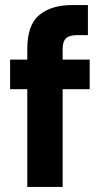

<svg xmlns="http://www.w3.org/2000/svg" viewBox="-20 -740 414 760"><path d="M88 0V-387H20V-504H88V-546Q88 -642 136 -681Q184 -720 265 -720H328V-601H287Q255 -601 241.5 -588.5Q228 -576 228 -546V-504H335V-387H228V0Z"/></svg>

Font: DM Sans ExtraBold
Style: Regular
Weight: 800
Designer: Colophon Foundry, Jonny Pinhorn
Foundry: Colophon Foundry
Version: Version 4.004; ttfautohint (v1.8.4.7-5d5b)